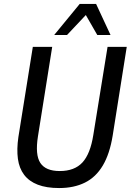

<svg xmlns="http://www.w3.org/2000/svg" viewBox="-20 -942 661 971"><path d="M279 9Q215 9 171 -8Q127 -25 102 -58Q77 -91 70.5 -139Q64 -187 73 -249L146 -705H244L172 -253Q157 -159 184 -118Q211 -77 282 -77Q357 -77 397 -120.5Q437 -164 452 -260L524 -705H621L550 -257Q535 -164 500 -105Q465 -46 409.5 -18.5Q354 9 279 9ZM254 -765 383 -922H466L539 -765H472L414 -866L319 -765Z"/></svg>

Font: Nunito Sans 10pt Condensed SemiBold
Style: Italic
Weight: 600
Width: 3
Italic angle: -9°
Designer: Vernon Adams
Foundry: Vernon Adams
Version: Version 3.101;gftools[0.9.27]